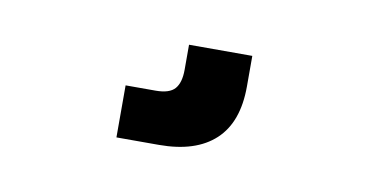

<svg xmlns="http://www.w3.org/2000/svg" viewBox="-32 -9 485 254"><g transform="rotate(10 210.5 118.5)"><path d="M206.1 83.5V49.9H291.1V91Q291.1 139.1 265.1 163.2Q239.1 187.3 189.9 187.3H132.8V117.4H173.2Q191.7 117.4 198.9 109.1Q206.1 100.8 206.1 83.5Z"/></g></svg>

Font: Teko Variable Light
Style: Regular
Weight: 300
Designer: Manushi Parikh, Jonny Pinhorn
Foundry: Indian Type Foundry
Version: Version 3.000